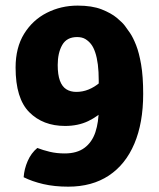

<svg xmlns="http://www.w3.org/2000/svg" viewBox="-20 -668 580 702"><path d="M264 -647.5Q316.5 -647.5 351.5 -633.8Q386.5 -620 407.5 -602.5Q428.5 -585 437.5 -572.5Q444.5 -563.5 455.5 -547.2Q466.5 -531 477.5 -503.2Q488.5 -475.5 496 -432Q503.5 -388.5 503.5 -324.5Q503.5 -218.5 471.2 -142.5Q439 -66.5 377.8 -26Q316.5 14.5 229.5 14.5Q179 14.5 138.2 5Q97.5 -4.5 66.5 -20Q68.5 -50 81.2 -79.2Q94 -108.5 116.5 -127Q137 -119 162 -113Q187 -107 216.5 -107Q261.5 -107 289 -127.5Q316.5 -148 328.8 -184.8Q341 -221.5 341 -270V-373.5Q341 -406 337.8 -431.8Q334.5 -457.5 328.2 -476.2Q322 -495 313 -506.5Q305 -517 292.8 -524.8Q280.5 -532.5 262 -532.5Q224 -532.5 207.5 -503.5Q191 -474.5 191 -430.5Q191 -395 199 -373.2Q207 -351.5 222.2 -341.8Q237.5 -332 259 -332Q282.5 -332 304 -340.8Q325.5 -349.5 345.2 -366.2Q365 -383 382 -406.5L407.5 -328.5Q392 -298.5 365.8 -270.8Q339.5 -243 302.5 -225.2Q265.5 -207.5 218 -207.5Q137 -207.5 87 -257.8Q37 -308 37 -421Q37 -494 68.2 -544.5Q99.5 -595 151.2 -621.2Q203 -647.5 264 -647.5Z"/></svg>

Font: Signika Light
Style: Bold
Weight: 700
Version: Version 2.003;gftools[0.9.32]